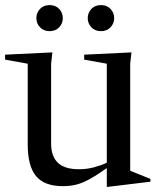

<svg xmlns="http://www.w3.org/2000/svg" viewBox="-24 -722 620 755"><path d="M177 -157.5Q177 -107.5 203.5 -82Q230 -56.5 286.5 -56.5Q317 -56.5 345.2 -64Q373.5 -71.5 396 -82V-471.5L307 -487.5V-507L493 -516L488 -471.5V-50.5L567.5 -18.5V-7.5L398.5 13H396V-61Q355 -32 326.2 -16.5Q297.5 -1 273.8 4.5Q250 10 223 10Q150.5 10 117.8 -29.5Q85 -69 85 -154V-471.5L-4 -487.5V-507L182 -516L177 -471.5ZM171 -599.5Q147.5 -599.5 133.2 -614.8Q119 -630 119 -650.5Q119 -671.5 133.2 -686.8Q147.5 -702 171 -702Q194.5 -702 208.8 -686.8Q223 -671.5 223 -650.5Q223 -630 208.8 -614.8Q194.5 -599.5 171 -599.5ZM373 -599.5Q349.5 -599.5 335.2 -614.8Q321 -630 321 -650.5Q321 -671.5 335.2 -686.8Q349.5 -702 373 -702Q396.5 -702 410.8 -686.8Q425 -671.5 425 -650.5Q425 -630 410.8 -614.8Q396.5 -599.5 373 -599.5Z"/></svg>

Font: Newsreader 72pt
Style: Regular
Weight: 400
Designer: Hugues Gentile
Foundry: Production Type
Version: Version 1.003; ttfautohint (v1.8.3)